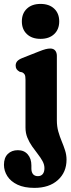

<svg xmlns="http://www.w3.org/2000/svg" viewBox="-71 -695 353 961"><path d="M213.6 -93.1Q213.6 -62.5 220.8 -36.8Q228.1 -11.2 237.8 12Q247.5 35.2 254.7 57.7Q262 80.2 262 104.1Q262 167.2 218.6 206.3Q175.2 245.4 101.2 245.4Q50.4 245.4 16.5 229.3Q-17.4 213.1 -34.3 186.6Q-51.2 160 -51.2 129.9Q-51.2 94.5 -31.9 75.6Q-12.7 56.7 18.4 56.7Q49.8 56.7 67.9 77.8Q86.1 98.9 86.1 132.9V148.6Q86.1 166.8 94.4 176.8Q102.8 186.7 118.7 186.7Q134.2 186.6 142.8 176.3Q151.4 166 151.4 146.4Q151.4 128.8 141.9 111.5Q132.4 94.1 118.2 76Q104 57.8 89.8 37.6Q75.6 17.3 66.1 -5.8Q56.6 -29 56.6 -56.5V-296.1Q56.6 -314 52.8 -321.4Q48.9 -328.7 40 -333.1L27.9 -335.5Q16.7 -341.9 12.1 -348.9Q7.4 -355.9 7.4 -366.7Q7.4 -379.1 14.8 -388.1Q22.2 -397.1 41 -404.7L122.1 -436.7Q144.6 -445.7 157.2 -448.9Q169.9 -452.1 180.7 -452.1Q197 -452.1 205.3 -441.9Q213.6 -431.8 213.6 -415.3ZM131.9 -500.5Q88.7 -500.5 63.6 -524.3Q38.4 -548 38.4 -587.9Q38.4 -627.9 63.6 -651.6Q88.7 -675.4 131.9 -675.4Q175.1 -675.4 200.2 -651.7Q225.4 -628 225.4 -588Q225.4 -548 200.2 -524.3Q175.1 -500.5 131.9 -500.5Z"/></svg>

Font: Fraunces 144pt S100 Black
Style: Regular
Weight: 900
Version: Version 1.000